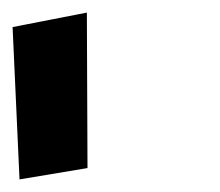

<svg xmlns="http://www.w3.org/2000/svg" viewBox="-74 -631 350 305"><path d="M65 -364 64 -611 -54 -588 -43 -346Z"/></svg>

Font: Gamestation Warped
Style: Regular
Weight: 400
Designer: Jonas Hecksher
Foundry: Jonas Hecksher, Playtypeª, e-types AS
Version: Version 1.003